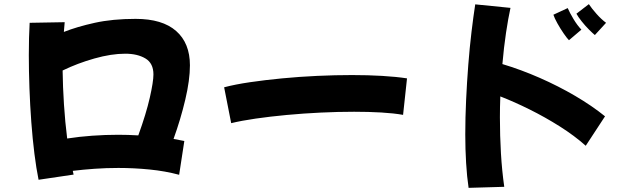

<svg xmlns="http://www.w3.org/2000/svg" viewBox="-20 -845 3040 926"><path d="M166 22Q155 -32 146 -103.5Q137 -175 131 -256Q125 -337 122 -420Q119 -503 119 -579Q119 -622 120 -661.5Q121 -701 123 -735L292 -738Q290 -716 288 -691Q351 -716 437 -735Q523 -754 634 -754Q763 -754 829.5 -695.5Q896 -637 896 -530Q896 -459 873.5 -364Q851 -269 817 -175Q845 -170 869 -165L844 -2Q777 -20 701.5 -27.5Q626 -35 551 -35Q492 -35 436 -31Q380 -27 331 -21L335 -3ZM584 -586Q517 -586 435.5 -563Q354 -540 282 -505Q283 -426 288.5 -341Q294 -256 304 -177Q362 -186 425 -190.5Q488 -195 550 -195Q598 -195 647 -192Q685 -297 702.5 -374Q720 -451 720 -486Q720 -540 681.5 -563Q643 -586 584 -586Z M1095 -251 1061 -424Q1114 -438 1185.5 -448.5Q1257 -459 1340 -467Q1423 -475 1509.5 -479Q1596 -483 1678 -483Q1755 -483 1823 -479Q1891 -475 1943 -467L1924 -291Q1879 -299 1818.5 -302.5Q1758 -306 1688 -306Q1610 -306 1526.5 -302Q1443 -298 1362.5 -290.5Q1282 -283 1213 -273Q1144 -263 1095 -251Z M2849 -676Q2839 -684 2820.5 -702.5Q2802 -721 2785 -742.5Q2768 -764 2760 -779L2820 -825Q2834 -804 2857 -778Q2880 -752 2903 -735ZM2240 61Q2232 8 2228 -59Q2224 -126 2224 -196Q2224 -277 2228 -363Q2232 -449 2238.5 -532.5Q2245 -616 2254 -691Q2263 -766 2272 -824L2442 -807Q2431 -757 2420.5 -687Q2410 -617 2403 -536Q2493 -509 2583 -469.5Q2673 -430 2754 -382.5Q2835 -335 2898 -284L2805 -142Q2750 -191 2679.5 -235.5Q2609 -280 2534.5 -317Q2460 -354 2393 -380Q2391 -329 2391 -279Q2391 -190 2396 -105.5Q2401 -21 2412 56ZM2724 -651Q2715 -660 2699 -683Q2683 -706 2668.5 -732Q2654 -758 2649 -774L2718 -806Q2728 -783 2746 -753Q2764 -723 2784 -702Z"/></svg>

Font: Mochiy Pop One
Style: Regular
Weight: 400
Designer: FONTDASU
Foundry: FONTDASU / Google Inc. / Adobe
Version: Version 2.000